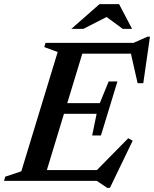

<svg xmlns="http://www.w3.org/2000/svg" viewBox="-44 -878 748 932"><path d="M476.5 34 426 0H-24.5L-18.5 -20.5L59.5 -46.5L236 -625.5L171 -649.5L177 -670H604.5L672 -700H684L651.5 -474H624L591.5 -617.5H355.5L282.5 -377.5H440.5L483.5 -482.5H526L446 -220.5H403.5L425 -325.5H266.5L183.5 -52.5H426.5L578.5 -207L600 -195L489.5 34ZM302.5 -738 439 -858H534L597 -738H551.5L473.5 -795.5L361 -738Z"/></svg>

Font: Newsreader 16pt SemiBold
Style: Italic
Weight: 600
Italic angle: -17°
Designer: Hugues Gentile
Foundry: Production Type
Version: Version 1.003; ttfautohint (v1.8.3)